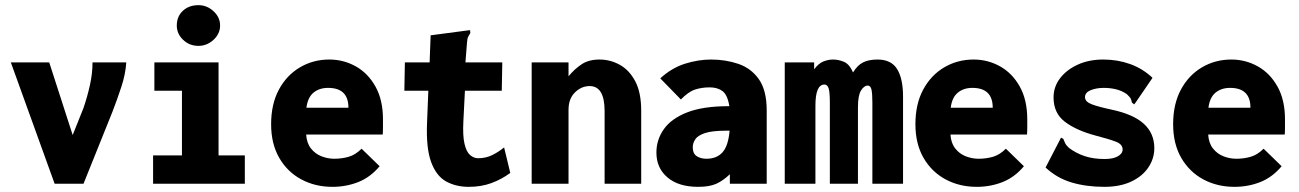

<svg xmlns="http://www.w3.org/2000/svg" viewBox="-20 -713 5040 745"><path d="M192 0 22 -471H171L262 -189L304 -294Q319 -338 329 -383Q339 -428 339 -471H470Q467 -425 451 -376.5Q435 -328 417 -281L304 0Z M574 0V-110H686V-361H579V-471H828V-110H930V0ZM750 -535Q715 -535 690.5 -558.5Q666 -582 666 -614Q666 -649 689.5 -671Q713 -693 750 -693Q783 -693 808.5 -669.5Q834 -646 834 -614Q834 -582 808.5 -558.5Q783 -535 750 -535Z M1270 12Q1203 12 1149 -17Q1095 -46 1063.5 -100.5Q1032 -155 1032 -231Q1032 -309 1062 -365Q1092 -421 1143.5 -451.5Q1195 -482 1258 -482Q1313 -482 1360.5 -455.5Q1408 -429 1437 -377Q1466 -325 1466 -250Q1466 -238 1466 -220Q1466 -202 1465 -191H1168Q1170 -158 1186.5 -137Q1203 -116 1227.5 -106.5Q1252 -97 1277 -97Q1306 -97 1332.5 -104.5Q1359 -112 1383 -136L1453 -68Q1417 -25 1370 -6.5Q1323 12 1270 12ZM1169 -295H1332Q1332 -372 1253 -372Q1219 -372 1196.5 -353.5Q1174 -335 1169 -295Z M1799 12Q1749 12 1711 -9Q1673 -30 1653 -84Q1633 -138 1637 -236L1642 -361H1549L1551 -471H1647L1651 -576L1795 -595L1804 -596L1805 -585Q1801 -578 1797 -571Q1793 -564 1792 -547L1786 -471H1929L1927 -361H1784L1778 -243Q1775 -186 1782.5 -154.5Q1790 -123 1804.5 -111Q1819 -99 1835 -99Q1866 -99 1891.5 -112Q1917 -125 1936 -141L1960 -42Q1926 -17 1886.5 -2.5Q1847 12 1799 12Z M2043 0V-471H2186V-417Q2210 -446 2237.5 -464Q2265 -482 2306 -482Q2348 -482 2385 -461.5Q2422 -441 2445 -397.5Q2468 -354 2468 -283V0H2326V-282Q2326 -379 2268 -379Q2236 -379 2211 -354.5Q2186 -330 2186 -287V0Z M2689 12Q2613 12 2570 -24.5Q2527 -61 2527 -121Q2527 -171 2556 -212Q2585 -253 2646.5 -277Q2708 -301 2807 -301H2810Q2803 -345 2783.5 -359.5Q2764 -374 2734 -374Q2703 -374 2677 -365.5Q2651 -357 2622 -327L2542 -409Q2587 -450 2638.5 -466Q2690 -482 2739 -482Q2796 -482 2845.5 -465Q2895 -448 2925 -405Q2955 -362 2955 -284V0H2812V-37Q2786 -12 2759.5 0Q2733 12 2689 12ZM2668 -142Q2668 -117 2683.5 -107Q2699 -97 2721 -97Q2761 -97 2783.5 -122Q2806 -147 2811 -206Q2804 -206 2800 -206Q2743 -206 2715 -196.5Q2687 -187 2677.5 -172Q2668 -157 2668 -142Z M3025 0V-471H3139V-444Q3156 -467 3175 -474.5Q3194 -482 3212 -482Q3234 -482 3255 -473Q3276 -464 3290 -432Q3307 -460 3329 -471Q3351 -482 3385 -482Q3438 -482 3461 -445Q3484 -408 3484 -338V0H3365V-315Q3365 -350 3361.5 -365.5Q3358 -381 3347 -381Q3333 -381 3321 -362Q3309 -343 3309 -296V0H3200V-314Q3200 -357 3195 -371Q3190 -385 3179 -385Q3144 -385 3144 -303V0Z M3770 12Q3703 12 3649 -17Q3595 -46 3563.5 -100.5Q3532 -155 3532 -231Q3532 -309 3562 -365Q3592 -421 3643.5 -451.5Q3695 -482 3758 -482Q3813 -482 3860.5 -455.5Q3908 -429 3937 -377Q3966 -325 3966 -250Q3966 -238 3966 -220Q3966 -202 3965 -191H3668Q3670 -158 3686.5 -137Q3703 -116 3727.5 -106.5Q3752 -97 3777 -97Q3806 -97 3832.5 -104.5Q3859 -112 3883 -136L3953 -68Q3917 -25 3870 -6.5Q3823 12 3770 12ZM3669 -295H3832Q3832 -372 3753 -372Q3719 -372 3696.5 -353.5Q3674 -335 3669 -295Z M4265 12Q4195 12 4138 -5Q4081 -22 4037 -63L4093 -171L4097 -179L4106 -174Q4109 -167 4112.5 -158.5Q4116 -150 4128 -139Q4156 -118 4189.5 -107Q4223 -96 4266 -96Q4299 -96 4317.5 -106.5Q4336 -117 4336 -133Q4336 -153 4310.5 -163Q4285 -173 4231 -187Q4156 -207 4112 -240.5Q4068 -274 4068 -335Q4068 -376 4093 -409Q4118 -442 4161.5 -462Q4205 -482 4261 -482Q4316 -482 4365 -464.5Q4414 -447 4452 -411L4387 -316L4381 -308L4372 -315Q4371 -323 4367.5 -330Q4364 -337 4352 -348Q4333 -361 4310.5 -366.5Q4288 -372 4263 -372Q4234 -372 4212 -363Q4190 -354 4190 -336Q4190 -318 4217 -308Q4244 -298 4296 -287Q4379 -269 4419 -232Q4459 -195 4459 -138Q4459 -98 4436 -63.5Q4413 -29 4369.5 -8.5Q4326 12 4265 12Z M4770 12Q4703 12 4649 -17Q4595 -46 4563.5 -100.5Q4532 -155 4532 -231Q4532 -309 4562 -365Q4592 -421 4643.5 -451.5Q4695 -482 4758 -482Q4813 -482 4860.5 -455.5Q4908 -429 4937 -377Q4966 -325 4966 -250Q4966 -238 4966 -220Q4966 -202 4965 -191H4668Q4670 -158 4686.5 -137Q4703 -116 4727.5 -106.5Q4752 -97 4777 -97Q4806 -97 4832.5 -104.5Q4859 -112 4883 -136L4953 -68Q4917 -25 4870 -6.5Q4823 12 4770 12ZM4669 -295H4832Q4832 -372 4753 -372Q4719 -372 4696.5 -353.5Q4674 -335 4669 -295Z"/></svg>

Font: Inconsolata Black
Style: Regular
Weight: 900
Monospace: yes
Designer: Raph Levien, Cyreal, Brenton Simpson
Foundry: Raph Levien, Cyreal, Google
Version: Version 3.001; ttfautohint (v1.8.2.53-6de2)